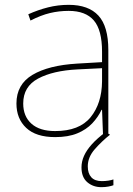

<svg xmlns="http://www.w3.org/2000/svg" viewBox="-20 -557 551 794"><path d="M264 -537Q346 -537 387 -492.5Q428 -448 428 -350V0H406L402 -103H400Q386 -73 361.5 -47Q337 -21 299.5 -5.5Q262 10 208 10Q129 10 88.5 -28Q48 -66 48 -129Q48 -208 114.5 -247.5Q181 -287 299 -294L402 -300V-343Q402 -433 368 -472.5Q334 -512 264 -512Q224 -512 186.5 -503Q149 -494 106 -472L97 -498Q137 -516 178.5 -526.5Q220 -537 264 -537ZM301 -270Q199 -265 137.5 -232Q76 -199 76 -129Q76 -76 110 -45.5Q144 -15 208 -15Q308 -15 354.5 -72Q401 -129 402 -220V-275ZM343 131Q343 160 357.5 176Q372 192 401 192Q415 192 428 190Q441 188 449 185V209Q441 212 428 214.5Q415 217 399 217Q365 217 341 196.5Q317 176 317 135Q317 111 327.5 87.5Q338 64 360 39.5Q382 15 417 -11L435 0Q401 27 372 60Q343 93 343 131Z"/></svg>

Font: Noto Sans Cham Thin
Style: Regular
Weight: 250
Version: Version 2.002